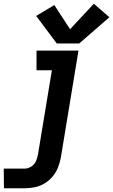

<svg xmlns="http://www.w3.org/2000/svg" viewBox="-62 -800 604 1025"><path d="M-41 205H71Q97 205 124 199.5Q151 194 176 179Q201 164 219.5 141.5Q238 119 248 93Q258 67 263 40L357 -530H133V-425H215L141 23Q138 41 130.5 59Q123 77 106 88.5Q89 100 70 100H-42ZM241 -568H361L522 -708L439 -780L312 -644L228 -773L131 -715Z"/></svg>

Font: Iosevka Sparkle Oblique
Style: Bold
Weight: 700
Italic angle: -9°
Designer: Belleve Invis
Foundry: Belleve Invis
Version: Version 4.5.0; ttfautohint (v1.8.3)